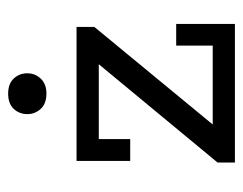

<svg xmlns="http://www.w3.org/2000/svg" viewBox="-84 -524 608 481"><g transform="rotate(-90 220.5 -284.0)"><path d="M53.3 0V-43.4L318.7 -364.1L330 -341H112.1V-262.3H57.3V-396.7H393V-352.1L128.2 -30.8L119.9 -55.6H346.2V-147.1H400.6V0ZM226.1 -472.2Q200.9 -472.2 187.8 -486.4Q174.6 -500.6 174.6 -520Q174.6 -540.1 187.8 -554.1Q200.9 -568.1 226.1 -568.1Q250.6 -568.1 263.7 -554.1Q276.9 -540.1 276.9 -520Q276.9 -500.6 263.5 -486.4Q250.2 -472.2 226.1 -472.2Z"/></g></svg>

Font: Rokkitt SemiBold
Style: Regular
Weight: 600
Designer: Vernon Adams
Foundry: Vernon Adams
Version: Version 3.103